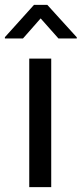

<svg xmlns="http://www.w3.org/2000/svg" viewBox="-44 -769 335 789"><path d="M166.5 -528.3V0H76.2V-528.3ZM150.4 -749 271.5 -615.7V-610.8H196.3L123 -693.4L50.3 -610.8H-23.9V-616.2L95.7 -749Z"/></svg>

Font: Vazirmatn UI FD
Style: Regular
Weight: 400
Designer: Saber Rastikerdar
Foundry: Saber Rastikerdar
Version: Version 33.003